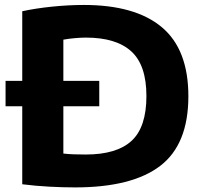

<svg xmlns="http://www.w3.org/2000/svg" viewBox="-20 -768 845 794"><path d="M290.5 7Q241.5 7 184.5 4Q127.5 1 72 -6V-328.5H3V-433.5H72V-721.5Q127 -733.5 195.2 -740.5Q263.5 -747.5 326.5 -747.5Q539.5 -747.5 649.2 -655.5Q759 -563.5 759 -370Q759 -171 642.5 -82Q526 7 290.5 7ZM334.5 -129Q462.5 -129 524 -185.5Q585.5 -242 585.5 -371Q585.5 -498.5 523 -555.5Q460.5 -612.5 335.5 -612.5Q314 -612.5 289 -610.2Q264 -608 242 -604V-433.5H390.5V-328.5H242V-133Q263.5 -130.5 285.8 -129.8Q308 -129 334.5 -129Z"/></svg>

Font: Encode Sans SmExp
Style: Bold
Weight: 700
Width: 6
Designer: Multiple Designers
Foundry: Impallari Type
Version: Version 3.002; ttfautohint (v1.8.3) -l 8 -r 50 -G 200 -x 14 